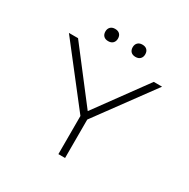

<svg xmlns="http://www.w3.org/2000/svg" viewBox="-189 -1044 1202 1219"><g transform="rotate(30 411.5 -434.5)"><path d="M397 0V-315L407 -267L70 -700H137L430 -319H414L692 -700H753L433 -264L446 -323V0ZM512 -779Q490 -779 478 -791Q466 -803 466 -824Q466 -844 478 -856.5Q490 -869 512 -869Q534 -869 546 -857Q558 -845 558 -824Q558 -804 546 -791.5Q534 -779 512 -779ZM312 -779Q290 -779 278 -791Q266 -803 266 -824Q266 -844 278 -856.5Q290 -869 312 -869Q334 -869 346 -857Q358 -845 358 -824Q358 -804 346 -791.5Q334 -779 312 -779Z"/></g></svg>

Font: Lexend Mega ExtraLight
Style: Regular
Weight: 250
Version: Version 1.007